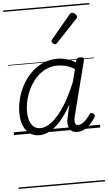

<svg xmlns="http://www.w3.org/2000/svg" viewBox="-77 -944 775 1379"><g transform="rotate(-5 311.0 -255.0)"><path d="M182 17Q142 17 113 -4Q84 -25 68 -63.5Q52 -102 52 -156Q52 -203 64.5 -253.5Q77 -304 102.5 -351.5Q128 -399 165 -436.5Q202 -474 250.5 -496.5Q299 -519 359 -519Q391 -519 425 -509.5Q459 -500 489 -481L493 -497Q496 -507 503 -511Q510 -515 522 -515Q539 -515 544.5 -508.5Q550 -502 547 -490L447 -98Q442 -76 442 -61.5Q442 -47 448 -39.5Q454 -32 466 -32Q481 -32 496.5 -41.5Q512 -51 526.5 -67Q541 -83 553 -101Q558 -109 564 -110Q570 -111 579 -105Q589 -99 590.5 -92.5Q592 -86 588 -79Q576 -58 556.5 -36Q537 -14 511.5 1.5Q486 17 456 17Q434 17 419.5 8.5Q405 0 398 -14.5Q391 -29 390 -49.5Q389 -70 395 -94Q400 -116 405 -138.5Q410 -161 415 -184Q376 -113 336 -68.5Q296 -24 257.5 -3.5Q219 17 182 17ZM108 -160Q108 -123 117.5 -94.5Q127 -66 146 -49.5Q165 -33 195 -33Q233 -33 277 -67Q321 -101 366 -169.5Q411 -238 454 -342L478 -434Q442 -456 411.5 -463Q381 -470 354 -470Q307 -470 268.5 -451Q230 -432 200 -399.5Q170 -367 149.5 -327Q129 -287 118.5 -244Q108 -201 108 -160ZM351 -624Q345 -624 336 -631.5Q327 -639 327 -646Q327 -650 328.5 -653.5Q330 -657 334 -662L472 -827Q477 -834 481.5 -836.5Q486 -839 492 -839Q498 -839 506 -834Q514 -829 519.5 -822Q525 -815 525 -808Q525 -803 523.5 -799.5Q522 -796 517 -792L368 -634Q359 -624 351 -624ZM0 378H622V388H0ZM0 -20H622V0H0ZM0 -505H622V-500H0ZM0 -898H622V-888H0Z"/></g></svg>

Font: Playwrite DE SAS Guides
Style: Regular
Weight: 400
Designer: Veronika Burian, José Scaglione
Foundry: TypeTogether
Version: Version 1.003